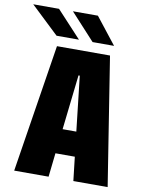

<svg xmlns="http://www.w3.org/2000/svg" viewBox="-131 -967 778 1034"><g transform="rotate(10 258.0 -450.0)"><path d="M531 0H343.5L328.5 -130.5H222.5L208 0H20L130.5 -700H420.5ZM272 -565 238 -265H313L279 -565ZM315.5 -755 182.5 -900H319L433 -755ZM118.5 -755 -34.5 -900H106.5L241 -755Z"/></g></svg>

Font: Trispace SemiCondensed ExtraBold
Style: Regular
Weight: 800
Width: 4
Designer: Tyler Finck
Foundry: Etcetera Type Company
Version: Version 1.210; ttfautohint (v1.8.3)